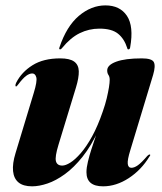

<svg xmlns="http://www.w3.org/2000/svg" viewBox="-20 -664 587 694"><path d="M521 -105.5Q523.5 -105.5 523 -103Q522.5 -100.5 520 -98Q491 -50 445.5 -20.2Q400 9.5 352.5 9.5Q322.5 9.5 307.5 -3.2Q292.5 -16 292.5 -41.5Q292.5 -58 297.8 -79.8Q303 -101.5 310.2 -123.8Q317.5 -146 324 -165.5Q330.5 -185 333 -197L337 -195.5Q310 -137 278.5 -97.5Q247 -58 214.5 -34.5Q182 -11 151.8 -0.8Q121.5 9.5 96 9.5Q64 9.5 47 -4.5Q30 -18.5 27.2 -45.5Q24.5 -72.5 36 -110L102 -328Q115 -370.5 111.2 -384.5Q107.5 -398.5 96.5 -398.5Q86.5 -398.5 74.8 -390Q63 -381.5 46 -359Q42 -354 40.8 -352.8Q39.5 -351.5 37.5 -351.5Q36 -352 35.8 -355.2Q35.5 -358.5 38.5 -365Q58 -403.5 97.5 -428.2Q137 -453 197.5 -453Q232 -453 248 -441.5Q264 -430 264.8 -406.8Q265.5 -383.5 254.5 -347.5L191.5 -141Q178 -97 182.2 -81.2Q186.5 -65.5 205 -65.5Q217 -65.5 234.2 -76.2Q251.5 -87 272 -110.5Q292.5 -134 313 -171.2Q333.5 -208.5 351.5 -261Q360.5 -286.5 365.8 -308.8Q371 -331 373.8 -348.2Q376.5 -365.5 376.5 -375.5Q376.5 -386.5 372 -393Q367.5 -399.5 367.5 -409.5Q367.5 -429 400 -441Q432.5 -453 492.5 -453Q529 -453 536 -439.5Q543 -426 533.5 -393.5L451 -121Q440 -85.5 441.8 -71.5Q443.5 -57.5 455 -57.5Q465.5 -57.5 478.2 -66.5Q491 -75.5 512.5 -100.5Q515.5 -103 517.5 -104.5Q519.5 -106 521 -105.5ZM339.5 -560.5Q301.5 -560.5 268 -544Q234.5 -527.5 204 -490Q200.5 -485.5 197.5 -485.5Q195 -485.5 194.2 -487.2Q193.5 -489 195 -493Q220.5 -569 265.2 -606.8Q310 -644.5 361 -644.5Q413.5 -644.5 438.8 -606.8Q464 -569 450.5 -493Q450 -489 448.2 -487.2Q446.5 -485.5 444 -485.5Q440.5 -485.5 440 -490Q429 -524.5 406.2 -542.5Q383.5 -560.5 339.5 -560.5Z"/></svg>

Font: Fraunces 120pt
Style: Bold Italic
Weight: 700
Italic angle: -16°
Version: Version 1.000;[b76b70a41]